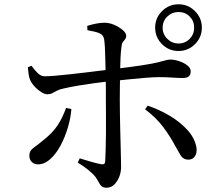

<svg xmlns="http://www.w3.org/2000/svg" viewBox="-20 -839 1040 896"><path d="M813 -601Q768 -601 736 -633Q704 -665 704 -710Q704 -755 736 -787Q768 -819 813 -819Q858 -819 890 -787Q922 -755 922 -710Q922 -665 890 -633Q858 -601 813 -601ZM478 37Q462 37 454.5 30.5Q447 24 441.5 13Q436 2 425 -14Q412 -30 389.5 -48Q367 -66 343 -80L352 -100Q379 -92 405.5 -84Q432 -76 451 -73Q460 -71 465 -73.5Q470 -76 471 -86Q472 -105 473 -140Q474 -175 474.5 -218Q475 -261 474.5 -303Q474 -345 474 -377Q474 -399 474 -429.5Q474 -460 473 -494.5Q472 -529 471.5 -561Q471 -593 469.5 -618Q468 -643 466 -655Q463 -676 444 -684Q425 -692 388 -698L387 -718Q404 -724 426.5 -728.5Q449 -733 467 -733Q490 -733 513 -723Q536 -713 552.5 -699Q569 -685 569 -672Q569 -662 563.5 -655.5Q558 -649 553 -642Q548 -635 547 -621Q544 -601 542.5 -570.5Q541 -540 540.5 -505.5Q540 -471 539.5 -437Q539 -403 539 -376Q539 -351 539.5 -314.5Q540 -278 541 -237.5Q542 -197 543 -159.5Q544 -122 544.5 -95Q545 -68 545 -58Q545 -36 536.5 -14Q528 8 513 22.5Q498 37 478 37ZM158 -72Q139 -72 128 -83.5Q117 -95 117 -112Q117 -128 124 -137Q131 -146 144 -155Q157 -164 175 -179Q226 -218 250 -256Q274 -294 288 -335L313 -330Q310 -288 296.5 -243Q283 -198 262 -159Q241 -120 214 -96Q187 -72 158 -72ZM201 -399Q189 -399 173.5 -408.5Q158 -418 143.5 -433Q129 -448 121 -465Q116 -476 113.5 -493.5Q111 -511 110 -525L127 -532Q142 -511 157.5 -496.5Q173 -482 191 -483Q207 -483 236.5 -485.5Q266 -488 303 -492Q340 -496 377.5 -500.5Q415 -505 446.5 -509Q478 -513 497 -515Q589 -526 641 -534Q693 -542 718.5 -548.5Q744 -555 754.5 -558Q765 -561 774 -561Q794 -561 816.5 -553.5Q839 -546 854.5 -533.5Q870 -521 870 -507Q870 -490 861 -482.5Q852 -475 832 -475Q809 -475 783.5 -477Q758 -479 722 -479Q699 -479 660 -476Q621 -473 578.5 -468.5Q536 -464 499 -460Q465 -457 424.5 -451.5Q384 -446 345 -439.5Q306 -433 277 -426Q257 -422 245 -415.5Q233 -409 223.5 -404Q214 -399 201 -399ZM859 -94Q835 -94 822 -115.5Q809 -137 796 -161Q775 -201 742 -245.5Q709 -290 657 -329L669 -346Q723 -328 772.5 -298.5Q822 -269 856 -231Q890 -193 897 -149Q900 -125 889.5 -109.5Q879 -94 859 -94ZM813 -636Q844 -636 865 -657.5Q886 -679 886 -710Q886 -741 865 -762Q844 -783 813 -783Q783 -783 761 -762Q739 -741 739 -710Q739 -679 761 -657.5Q783 -636 813 -636Z"/></svg>

Font: Noto Serif JP ExtraLight Medium
Style: Regular
Weight: 500
Version: Version 2.003-H1;hotconv 1.1.1;makeotfexe 2.6.0